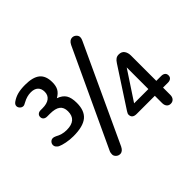

<svg xmlns="http://www.w3.org/2000/svg" viewBox="-138 -802 1009 1009"><g transform="rotate(-45 367.0 -297.5)"><path d="M213 -435Q236 -448 246 -465.5Q256 -483 256 -511Q256 -559 229 -581Q202 -603 145 -603Q112 -603 89 -597Q66 -591 46 -577Q33 -568 33 -556Q33 -546 41 -538Q49 -530 59 -530Q64 -530 67 -531.5Q70 -533 80 -538Q109 -554 138 -554Q164 -554 178 -541Q192 -528 192 -504Q192 -479 174 -465Q156 -451 122 -451H108Q96 -451 88.5 -444.5Q81 -438 81 -427Q81 -416 88.5 -409.5Q96 -403 109 -403H129Q169 -403 187.5 -389Q206 -375 206 -345Q206 -280 132 -280Q113 -280 97.5 -284.5Q82 -289 68 -297Q60 -300 57.5 -301Q55 -302 50 -302Q39 -302 31.5 -294Q24 -286 24 -275Q24 -267 29 -260.5Q34 -254 42 -249Q57 -242 82 -237Q107 -232 134 -232Q205 -232 237.5 -258.5Q270 -285 270 -343Q270 -382 257 -403Q244 -424 213 -435ZM214 -44Q211 -38 210 -32Q209 -26 209 -21Q209 -10 218.5 -1Q228 8 241 8Q260 8 272 -16L521 -553Q527 -565 527 -575Q527 -586 517.5 -595Q508 -604 495 -604Q476 -604 464 -580ZM647 -80H684Q697 -80 705 -86.5Q713 -93 713 -105Q713 -117 705 -123.5Q697 -130 684 -130H647V-318Q647 -339 637 -353.5Q627 -368 605 -368Q593 -368 584 -362Q575 -356 566 -342L426 -127Q418 -115 418 -108Q418 -80 451 -80H586V-26Q586 -10 594 -0.5Q602 9 616 9Q630 9 638.5 -0.5Q647 -10 647 -26ZM587 -129H481L587 -290Z"/></g></svg>

Font: Beiruti Medium
Style: Regular
Weight: 500
Designer: Arlette Boutros
Foundry: Boutros
Version: Version 1.41